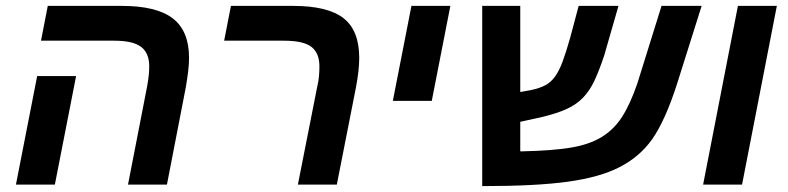

<svg xmlns="http://www.w3.org/2000/svg" viewBox="-20 -626 2671 651"><path d="M166 0H34L106 -368H238ZM486 -401Q486 -446 458.5 -467Q431 -488 368 -488H119L142 -606H393Q511 -606 566 -563.5Q621 -521 621 -430Q621 -409 618 -384Q615 -359 610 -330L546 0H414L479 -334Q486 -372 486 -401Z M1063 -401Q1063 -446 1036 -467Q1009 -488 943 -488H740L763 -606H974Q1091 -606 1144.5 -564.5Q1198 -523 1198 -430Q1198 -388 1187 -330L1122 0H990L1056 -334Q1060 -350 1061.5 -367Q1063 -384 1063 -401Z M1375 -606H1507L1444 -284H1312Z M1942 -606H2077L2029 -439Q2012 -388 1996 -353.5Q1980 -319 1957.5 -295.5Q1935 -272 1902.5 -257Q1870 -242 1821 -230L1744 -213V-113H1755Q1849 -115 1912.5 -125Q1976 -135 2018.5 -160.5Q2061 -186 2089 -229.5Q2117 -273 2141 -343L2223 -606H2359L2277 -346Q2237 -220 2192 -155Q2149 -94 2080 -59Q2014 -25 1906 -10Q1799 5 1615 5V-606H1744V-314L1782 -321Q1810 -327 1829 -337Q1848 -347 1862 -366.5Q1876 -386 1887.5 -417Q1899 -448 1913 -497Z M2482 -606H2614L2496 0H2364Z"/></svg>

Font: Libra Sans Modern
Style: Bold Italic
Weight: 700
Italic angle: -12°
Foundry: Stefan Peev, Context Ltd
Version: Version 1.000